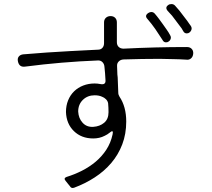

<svg xmlns="http://www.w3.org/2000/svg" viewBox="-20 -880 1040 943"><path d="M880 -727Q873 -741 862 -754Q843 -780 825 -803Q819 -809 814 -815Q809 -821 804 -826Q789 -843 806 -855Q812 -860 822 -860Q833 -860 840 -852Q849 -842 861 -828L900 -777Q905 -770 909 -764Q913 -758 917 -753Q923 -744 920.5 -735Q918 -726 910 -720Q905 -716 897 -716Q886 -716 880 -727ZM778 -684Q761 -711 743 -737Q725 -763 704 -787Q689 -803 708 -816Q716 -821 723 -821Q734 -821 741 -812Q746 -806 751 -800Q756 -794 761 -787Q771 -774 780 -761Q789 -748 799 -734Q804 -727 808 -720.5Q812 -714 815 -708Q821 -699 818.5 -690Q816 -681 808 -676Q803 -672 795 -672Q784 -672 778 -684ZM323 34Q320 31 314 23L302 8Q291 -5 307 -11Q346 -23 382.5 -41.5Q419 -60 449.5 -85.5Q480 -111 502 -144.5Q524 -178 533 -220Q539 -246 518 -228Q513 -224 507 -220Q501 -216 494 -213Q469 -200 438 -200Q380 -200 343 -236Q306 -272 304 -330Q304 -361 314.5 -387Q325 -413 344 -431.5Q363 -450 389 -460Q415 -470 445 -470Q459 -470 474 -467Q501 -462 498 -488L496 -520Q495 -528 494.5 -536Q494 -544 493 -552Q492 -566 483 -575Q474 -584 460 -583Q282 -576 105 -553Q74 -548 68 -579Q65 -593 72 -602Q79 -611 93 -613Q151 -618 208.5 -622Q266 -626 324 -629Q358 -631 392 -632.5Q426 -634 461 -636Q475 -636 483 -645Q491 -654 491 -668V-770Q491 -784 500 -792.5Q509 -801 523 -801Q537 -801 545.5 -792.5Q554 -784 554 -770V-673Q554 -658 563 -649.5Q572 -641 587 -641Q665 -645 742.5 -647Q820 -649 898 -649Q913 -649 921.5 -640Q930 -631 929 -617Q928 -602 918.5 -593.5Q909 -585 895 -587Q867 -589 834.5 -589.5Q802 -590 764 -591Q678 -591 586 -588Q572 -587 563 -578Q554 -569 555 -555Q556 -541 556 -527.5Q556 -514 558 -500Q559 -480 559.5 -461Q560 -442 561 -423Q561 -418 563 -413.5Q565 -409 567 -405Q600 -356 600 -283Q600 -222 580.5 -171Q561 -120 526.5 -79.5Q492 -39 445 -8.5Q398 22 344 42Q330 47 323 34ZM438 -257Q470 -259 491.5 -277Q513 -295 513 -329Q513 -340 512.5 -351Q512 -362 511 -373Q509 -384 500.5 -392.5Q492 -401 481 -405Q466 -412 445 -412Q410 -412 387 -389.5Q364 -367 364 -332Q366 -299 385 -278Q405 -255 438 -257Z"/></svg>

Font: Higure Gothic
Style: Regular
Weight: 400
Designer: Yoshimichi Ohira
Foundry: Positype
Version: Version 1.000